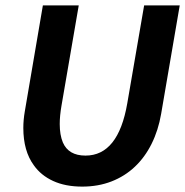

<svg xmlns="http://www.w3.org/2000/svg" viewBox="-20 -680 686 712"><path d="M285 12Q222.5 12 177.2 -8.8Q132 -29.5 105.5 -67Q66.5 -120 66.5 -205.5Q66.5 -235 72 -267L139 -660H272L208 -288Q201.5 -250.5 201.5 -220Q201.5 -180 213 -152Q234 -103 297 -103Q418.5 -103 452 -297L514.5 -660H646.5L577.5 -257.5Q567 -196.5 542.2 -146.8Q517.5 -97 480.2 -61.8Q443 -26.5 393.5 -7.2Q344 12 285 12Z"/></svg>

Font: Lucymar Sans SemiBold
Style: Italic
Weight: 600
Italic angle: -10°
Foundry: The League of Moveable Type (original font) / Main changes by Cristiano Sobral with portions from Mirco Monsees
Version: Version 2.00;August 30, 2020;FontCreator 13.0.0.2681 64-bit